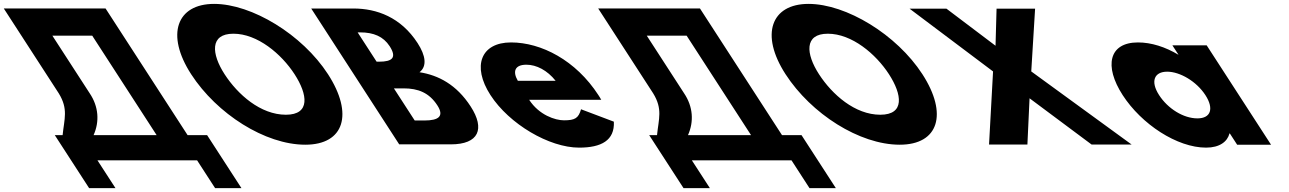

<svg xmlns="http://www.w3.org/2000/svg" viewBox="-257 -747 6654 991"><path d="M206 -265.4 13.3 -562.9H219L551.5 -49.5H226C257.3 -119.2 252.3 -196.6 206 -265.4ZM812 -49.5H711.3L287.9 -703.2H-237.4L46.2 -265.4C96.5 -183.8 74.6 -133.7 66.2 -49.5H25.8L203.1 224.2H339.1L246 80.5H760.3L853.3 224.2H989.3Z M729.6 -363.9C862.3 -159.1 1111.4 -0.1 1318.8 -0.1C1520.3 -0.1 1568.6 -159.1 1436 -363.9C1303.3 -568.8 1042.8 -726.9 848.1 -726.9C655.2 -726.9 596.9 -568.8 729.6 -363.9ZM902.2 -363.9C834.4 -468.5 824.5 -573 947.8 -573C1071.9 -573 1195.7 -468.5 1263.4 -363.9C1331.1 -259.4 1346.1 -154.8 1218.6 -154.8C1087.7 -154.8 969.9 -259.4 902.2 -363.9Z M1349.3 -703.1 1803.5 -1.9H2069.6C2214.9 -1.9 2247.3 -81.8 2172.4 -197.4C2099.2 -310.4 2005.8 -358.9 1908.3 -374.2C1948 -404.8 1940.3 -460 1898.4 -524.6C1812 -658.1 1687.6 -703.1 1566.9 -703.1ZM1686.9 -428.6 1588.9 -579.9H1601.7C1671.4 -579.9 1721.7 -558.6 1754.2 -508.5C1792.2 -449.8 1768.5 -428.6 1699.7 -428.6ZM1883.5 -125.1 1776.1 -290.9H1826.3C1901.9 -290.9 1958.4 -267.9 2000.3 -203.3C2036.1 -148.1 2009.3 -125.1 1933.6 -125.1Z M2846.2 -232C2843.3 -238 2836.2 -249 2831.7 -256C2715.1 -436 2536.5 -528 2380.5 -528C2225.5 -528 2177.5 -406 2274.7 -256C2371.2 -107 2577.2 15 2732.2 15C2846.2 15 2916.2 -22 2911.4 -119L2742 -183C2728.8 -137 2710.9 -126 2653.9 -126C2608.9 -126 2525.4 -153 2474.2 -232ZM2415.8 -330C2388.3 -377 2399 -413 2460 -413C2512 -413 2567.8 -384 2610.8 -330Z M3274 -265.4 3081.3 -562.9H3287L3619.5 -49.5H3294C3325.3 -119.2 3320.3 -196.6 3274 -265.4ZM3880 -49.5H3779.3L3355.9 -703.2H2830.6L3114.2 -265.4C3164.5 -183.8 3142.6 -133.7 3134.2 -49.5H3093.8L3271.1 224.2H3407.1L3314 80.5H3828.3L3921.3 224.2H4057.3Z M3797.6 -363.9C3930.3 -159.1 4179.4 -0.1 4386.8 -0.1C4588.3 -0.1 4636.6 -159.1 4504 -363.9C4371.3 -568.8 4110.8 -726.9 3916.1 -726.9C3723.2 -726.9 3664.9 -568.8 3797.6 -363.9ZM3970.2 -363.9C3902.4 -468.5 3892.5 -573 4015.8 -573C4139.9 -573 4263.7 -468.5 4331.4 -363.9C4399.1 -259.4 4414.1 -154.8 4286.6 -154.8C4155.7 -154.8 4037.9 -259.4 3970.2 -363.9Z M5584 -0.9 5065.8 -378.3 5085.6 -702.1H4886.7L4881.4 -510.9L4628.3 -702.1H4437.9L4868.6 -378.3L4847.9 -0.9H5045.9L5057 -239.7L5377.4 -0.9Z M5537.7 -256C5634.8 -106 5818.2 15 5968.2 15C6038.2 15 6078.1 -16 6088.9 -58H6090.9L6128.5 0H6303.5L5971.2 -513H5794.2L5826 -464C5757.4 -505 5685.5 -528 5616.5 -528C5466.5 -528 5440.5 -406 5537.7 -256ZM5725.7 -256C5679.7 -327 5700.3 -377 5767.3 -377C5833.3 -377 5918.7 -327 5964.7 -256C6010 -186 5992.4 -136 5923.4 -136C5851.4 -136 5771 -186 5725.7 -256Z"/></svg>

Font: Hussar
Style: BdOpOblSeven
Weight: 700
Foundry: Cannot Into Space Fonts
Version: Version 2.00